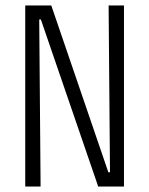

<svg xmlns="http://www.w3.org/2000/svg" viewBox="-20 -680 544 700"><path d="M72 0V-660H167L375 -52H381L376 -660H432V0H338L129 -609H123L128 0Z"/></svg>

Font: Bricolage Grotesque 24pt Condensed ExtraLight
Style: Regular
Weight: 250
Width: 3
Designer: Mathieu Triay
Foundry: Atelier Triay
Version: Version 1.001;gftools[0.9.33.dev8+g029e19f]